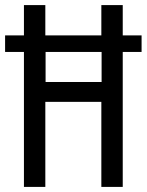

<svg xmlns="http://www.w3.org/2000/svg" viewBox="-22 -734 576 754"><path d="M72 0V-530H-2V-595H72V-714H156V-595H376V-714H460V-595H534V-530H460V0H376V-334H156V0ZM157 -412H377V-530H157Z"/></svg>

Font: Noto Sans Lao UI ExtCond
Style: Regular
Weight: 400
Width: 2
Designer: Monotype Design Team
Foundry: Monotype Imaging Inc.
Version: Version 2.000; ttfautohint (v1.8.4.7-5d5b)